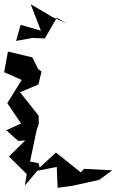

<svg xmlns="http://www.w3.org/2000/svg" viewBox="-42 -855 558 920"><path d="M173 -671 230 -770 279 -742 208 -774 105 -835 154 -708 57 -736 35 -659 113 -673ZM113 -580 -4 -608 -22 -509 62 -472 -7 -361 59 -263 -12 -231 45 -180 79 -182 1 -105 86 -21 77 34 137 -37 230 -55 234 45 306 35 433 7 496 -39 361 -46 345 -29 226 -124 148 -52 143 -73 102 -81 133 -229 144 -263 143 -301 54 -413 142 -450 157 -512 141 -524Z"/></svg>

Font: Charger Distortion
Style: 2
Weight: 400
Designer: Jasper
Foundry: Cannot Into Space Fonts
Version: Version 0.98